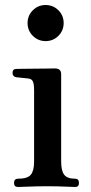

<svg xmlns="http://www.w3.org/2000/svg" viewBox="-20 -746 365 766"><path d="M52 0Q36 0 36 -16Q36 -33 52 -33Q90 -33 103 -49Q116 -65 116 -101V-385Q116 -413 110.5 -422.5Q105 -432 91 -433Q84 -434 67.5 -435.5Q51 -437 44 -438Q30 -441 30 -455Q30 -471 45 -471Q48 -471 70 -471.5Q92 -472 119.5 -472Q147 -472 170 -472.5Q193 -473 199 -473Q224 -473 224 -450V-101Q224 -65 236 -49Q248 -33 280 -33Q295 -33 295 -16Q295 0 280 0Q273 0 253 -1Q233 -2 210 -2.5Q187 -3 169 -3Q152 -3 127 -2.5Q102 -2 80.5 -1Q59 0 52 0ZM162 -582Q132 -582 111 -603Q90 -624 90 -654Q90 -684 111 -705Q132 -726 162 -726Q192 -726 213 -705Q234 -684 234 -654Q234 -624 213 -603Q192 -582 162 -582Z"/></svg>

Font: Zen Old Mincho Black
Style: Regular
Weight: 900
Designer: Yoshimichi Ohira
Foundry: Positype
Version: Version 1.001